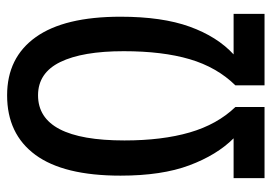

<svg xmlns="http://www.w3.org/2000/svg" viewBox="-132 -632 764 540"><g transform="rotate(-90 250.0 -362.0)"><path d="M19 0V-87H131Q84 -134 55 -211.5Q26 -289 26 -405Q26 -565 84.5 -644.5Q143 -724 252 -724Q358 -724 415.5 -643.5Q473 -563 473 -405Q473 -288 445 -210.5Q417 -133 367 -87H481V0H280V-82Q331 -134 353.5 -210.5Q376 -287 376 -396Q376 -512 345.5 -574.5Q315 -637 252 -637Q125 -637 125 -394Q125 -288 147.5 -210.5Q170 -133 219 -82V0Z"/></g></svg>

Font: Noto Sans Mono ExtraCondensed Medium
Style: Regular
Weight: 500
Width: 2
Designer: Monotype Design Team
Foundry: Monotype Imaging Inc.
Version: Version 2.014